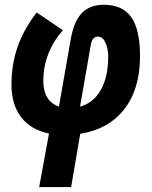

<svg xmlns="http://www.w3.org/2000/svg" viewBox="-20 -547 626 792"><path d="M273.4 224.6H141.6L182.1 3.9Q106.9 -11.7 67.1 -63.7Q27.3 -115.7 27.3 -197.3Q27.3 -281.7 52.7 -354Q78.1 -426.3 131.3 -495.6L239.3 -422.4Q158.7 -329.1 158.7 -213.4Q158.7 -129.9 223.1 -107.4L272 -386.2Q284.7 -459 317.6 -493.2Q350.6 -527.3 408.2 -527.3Q485.4 -527.3 521.5 -476.1Q557.6 -424.8 557.6 -315.4Q557.6 -180.2 492.9 -96.9Q428.2 -13.7 311 4.9ZM310.1 -106.9Q365.2 -122.6 395.8 -176Q426.3 -229.5 426.3 -314Q426.3 -345.7 415 -370.8Q403.8 -396 383.3 -396Q360.8 -396 354.5 -361.8Z"/></svg>

Font: Cascadia Mono
Style: Bold Italic
Weight: 700
Italic angle: -10°
Monospace: yes
Designer: Aaron Bell
Foundry: Saja Typeworks
Version: Version 2404.023; ttfautohint (v1.8.4)